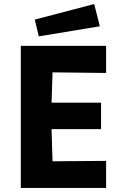

<svg xmlns="http://www.w3.org/2000/svg" viewBox="-20 -930 591 950"><path d="M83 0V-703H505V-569L240 -572L235 -422H480V-291H235L240 -132L505 -134V0ZM172 -750 152 -833 446 -910 474 -800Z"/></svg>

Font: Ruda SemiBold
Style: Bold
Weight: 900
Designer: Mariela Monsalve and Angelina Sanchez
Foundry: Mariela Monsalve and Angelina Sanchez
Version: Version 2.000